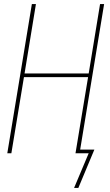

<svg xmlns="http://www.w3.org/2000/svg" viewBox="-20 -755 540 946"><path d="M366 171H345L417 0H352L414 -375H98L36 0H16L137 -735H157L101 -393H417L473 -735H493L375 -18H445Z"/></svg>

Font: Iosevka Thin Oblique
Style: Regular
Weight: 100
Italic angle: -9°
Monospace: yes
Designer: Belleve Invis
Foundry: Belleve Invis
Version: Version 32.5.0; ttfautohint (v1.8.4)